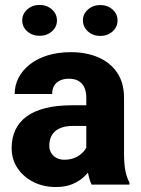

<svg xmlns="http://www.w3.org/2000/svg" viewBox="-20 -750 573 780"><path d="M330.6 -126V-352.5Q330.6 -376.5 323.2 -393.6Q315.9 -410.6 300.3 -420.4Q284.7 -430.2 259.8 -430.2Q238.8 -430.2 223.4 -422.9Q208 -415.5 200 -401.9Q191.9 -388.2 191.9 -368.2H39.6Q39.6 -403.8 55.7 -434.6Q71.8 -465.3 101.8 -488.8Q131.8 -512.2 173.8 -525.1Q215.8 -538.1 268.1 -538.1Q330.1 -538.1 378.7 -517.3Q427.2 -496.6 455.6 -455.3Q483.9 -414.1 483.9 -351.6V-130.4Q483.9 -82.5 489.5 -55.4Q495.1 -28.3 505.9 -8.3V0H352.1Q341.3 -22.9 335.9 -56.9Q330.6 -90.8 330.6 -126ZM349.6 -322.3 350.6 -238.3H274.9Q249.5 -238.3 231.2 -231.9Q212.9 -225.6 201.7 -214.6Q190.4 -203.6 185.3 -189.2Q180.2 -174.8 180.2 -157.7Q180.2 -141.6 188 -128.7Q195.8 -115.7 209.5 -108.4Q223.1 -101.1 241.2 -101.1Q271 -101.1 292.2 -112.8Q313.5 -124.5 325.2 -141.4Q336.9 -158.2 336.9 -172.9L373.5 -109.4Q364.7 -89.8 352.1 -69.1Q339.4 -48.3 319.8 -30.5Q300.3 -12.7 272.7 -1.5Q245.1 9.8 206.5 9.8Q156.7 9.8 116.2 -10.5Q75.7 -30.8 51.5 -66.4Q27.3 -102.1 27.3 -148.4Q27.3 -189.9 42.5 -222.2Q57.6 -254.4 88.1 -276.9Q118.7 -299.3 165 -310.8Q211.4 -322.3 273.4 -322.3ZM70.3 -667Q70.3 -693.4 90.8 -711.7Q111.3 -730 140.6 -730Q170.4 -730 190.9 -711.7Q211.4 -693.4 211.4 -667Q211.4 -640.6 190.9 -622.6Q170.4 -604.5 140.6 -604.5Q111.3 -604.5 90.8 -622.6Q70.3 -640.6 70.3 -667ZM316.9 -667Q316.9 -693.4 337.4 -711.4Q357.9 -729.5 387.2 -729.5Q417 -729.5 437.3 -711.4Q457.5 -693.4 457.5 -667Q457.5 -640.6 437.3 -622.3Q417 -604 387.2 -604Q357.9 -604 337.4 -622.3Q316.9 -640.6 316.9 -667Z"/></svg>

Font: Roboto ExtraBold
Style: Regular
Weight: 800
Designer: Christian Robertson
Foundry: Google
Version: Version 3.009; 2024